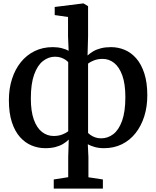

<svg xmlns="http://www.w3.org/2000/svg" viewBox="-20 -839 896 1102"><path d="M288.5 243.5V191L371.5 178V63L374.5 -38Q361.5 -24.5 342.2 -13Q323 -1.5 297.8 5Q272.5 11.5 239.5 11.5Q199 11.5 161.5 -4Q124 -19.5 94.8 -52.2Q65.5 -85 48.2 -137.5Q31 -190 31 -264.5Q31 -330 48.8 -385.5Q66.5 -441 99.5 -482Q132.5 -523 179 -545.8Q225.5 -568.5 283 -568.5Q312 -568.5 336.2 -562Q360.5 -555.5 374 -547.5L370.5 -630V-741.5L294 -752.5V-799L454.5 -819H460L485.5 -803.5V-630L482.5 -520.5Q496.5 -533.5 515.2 -544.5Q534 -555.5 559.2 -562Q584.5 -568.5 617 -568.5Q658 -568.5 695.2 -553Q732.5 -537.5 761.8 -504.2Q791 -471 808.2 -418.2Q825.5 -365.5 825.5 -291.5Q825.5 -226.5 808 -171.2Q790.5 -116 758 -74.8Q725.5 -33.5 679.5 -11Q633.5 11.5 577 11.5Q545.5 11.5 521.8 4.2Q498 -3 484 -11L487.5 63V178.5L570.5 191V243.5ZM288 -58.5Q316 -58.5 338 -67.2Q360 -76 371.5 -85.5V-482Q367.5 -487.5 357.2 -494.8Q347 -502 331.5 -507.8Q316 -513.5 296 -513.5Q258.5 -513.5 226.8 -488.8Q195 -464 176 -411Q157 -358 157 -274Q157 -200 174.2 -152.2Q191.5 -104.5 221.2 -81.5Q251 -58.5 288 -58.5ZM560.5 -45Q599 -45 630.5 -69.2Q662 -93.5 680.8 -145.8Q699.5 -198 699.5 -281.5Q699.5 -357.5 682 -406Q664.5 -454.5 635 -477.8Q605.5 -501 569.5 -501Q541 -501 519 -492.2Q497 -483.5 485.5 -474V-76Q489.5 -71.5 499.8 -64Q510 -56.5 525.5 -50.8Q541 -45 560.5 -45Z"/></svg>

Font: Merriweather 20pt SemiBold
Style: Regular
Weight: 600
Version: Version 2.100